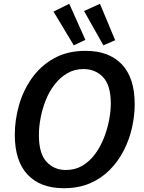

<svg xmlns="http://www.w3.org/2000/svg" viewBox="-20 -981 760 1012"><path d="M316 11Q193 11 125.5 -60.5Q58 -132 58 -271Q58 -348 80 -426Q102 -504 148 -569Q194 -634 264.5 -673.5Q335 -713 431 -713Q555 -713 622.5 -641.5Q690 -570 690 -432Q690 -372 676 -309Q662 -246 633 -189Q604 -132 559.5 -86.5Q515 -41 454.5 -15Q394 11 316 11ZM327 -85Q376 -85 414 -107.5Q452 -130 480 -167.5Q508 -205 526.5 -251Q545 -297 554.5 -345Q564 -393 564 -435Q564 -531 523.5 -574Q483 -617 420 -617Q372 -617 334 -594.5Q296 -572 267.5 -535Q239 -498 221 -452.5Q203 -407 194 -359.5Q185 -312 185 -269Q185 -172 225 -128.5Q265 -85 327 -85ZM369 -742 262 -920 345 -961 430 -771ZM525 -742 423 -923 507 -961 587 -769Z"/></svg>

Font: Bitter SemiBold
Style: Italic
Weight: 600
Italic angle: -9°
Designer: Sol Matas, and Bitter project Authors
Foundry: Sol Matas
Version: Version 2.001